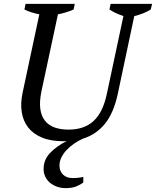

<svg xmlns="http://www.w3.org/2000/svg" viewBox="-20 -720 805 991"><path d="M112 -700H366L360 -671Q321 -654 279 -646L194 -249Q183 -196 188 -158.5Q193 -121 212 -97Q231 -73 262 -62Q293 -51 334 -51Q415 -51 463.5 -96Q512 -141 532 -238L617 -637Q573 -652 545 -671L551 -700H765L758 -671Q741 -660 718 -651Q695 -642 673 -637L588 -236Q567 -137 521.5 -81Q476 -25 407 -4Q383 7 361.5 22Q340 37 323.5 54.5Q307 72 297 92.5Q287 113 287 135Q287 163 305 181Q323 199 355 199Q386 199 410 193V222Q396 233 374 242Q352 251 319 251Q296 251 275.5 244Q255 237 239 224Q223 211 214 192.5Q205 174 205 152Q205 105 238 70Q271 35 324 8Q320 8 316.5 8.5Q313 9 308 9Q242 9 196.5 -10Q151 -29 125 -62.5Q99 -96 92 -142.5Q85 -189 97 -243L183 -646Q163 -650 142 -656.5Q121 -663 106 -671Z"/></svg>

Font: PTSerifItalic
Style: Italic
Weight: 400
Italic angle: -12°
Designer: A.Korolkova, O.Umpeleva, V.Yefimov
Foundry: ParaType Ltd
Version: Version 1.000W OFL